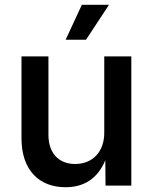

<svg xmlns="http://www.w3.org/2000/svg" viewBox="-20 -784 645 811"><path d="M256.8 6.8C333.5 6.8 391.6 -28.3 424.8 -106.9L425.8 0H534.7V-545.9H420.4V-223.6C420.4 -139.6 368.2 -91.3 297.4 -91.3C227.5 -91.3 184.6 -137.7 184.6 -214.4V-545.9H70.8V-199.2C70.8 -65.4 145.5 6.8 256.8 6.8ZM257.3 -616.2H343.3L440.4 -763.7H325.7Z"/></svg>

Font: Raveo Medium
Style: Regular
Weight: 500
Designer: Jakub Foglar, Rasmus Andersson (Inter)
Foundry: Jakubfoglar.com
Version: Version 1.100;Glyphs 3.2.3 (3260)